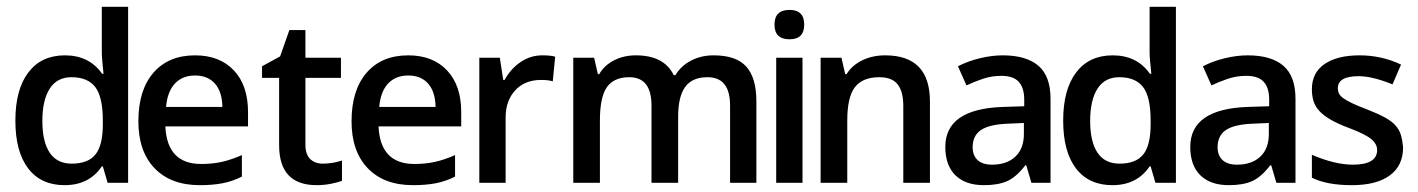

<svg xmlns="http://www.w3.org/2000/svg" viewBox="-20 -536 4151 562"><path d="M169 6Q100 6 62.5 -43Q25 -92 25 -183Q25 -274 63 -324Q101 -374 170 -374Q241 -374 279 -320H283Q281 -340 279.5 -356Q278 -372 278 -383V-516H355V-1H295L281 -49H278Q241 6 169 6ZM190 -57Q238 -57 259.5 -84Q281 -111 281 -172V-183Q281 -252 259 -281Q237 -310 189 -310Q147 -310 125.5 -276.5Q104 -243 104 -182Q104 -121 125.5 -89Q147 -57 190 -57Z M565 6Q480 6 432.5 -43.5Q385 -93 385 -181Q385 -272 429 -323Q473 -374 551 -374Q623 -374 664.5 -330Q706 -286 706 -208V-166H464Q469 -56 569 -56Q601 -56 628.5 -62Q656 -68 688 -82V-19Q660 -5 631 0.5Q602 6 565 6ZM551 -315Q514 -315 492 -291.5Q470 -268 466 -223H631Q630 -268 609 -291.5Q588 -315 551 -315Z M925 -57Q952 -57 981 -66V-7Q969 -2 948.5 2Q928 6 907 6Q797 6 797 -111V-308H747V-342L800 -371L827 -448H874V-367H978V-308H874V-112Q874 -84 888 -70.5Q902 -57 925 -57Z M1189 6Q1104 6 1056.5 -43.5Q1009 -93 1009 -181Q1009 -272 1053 -323Q1097 -374 1175 -374Q1247 -374 1288.5 -330Q1330 -286 1330 -208V-166H1088Q1093 -56 1193 -56Q1225 -56 1252.5 -62Q1280 -68 1312 -82V-19Q1284 -5 1255 0.5Q1226 6 1189 6ZM1175 -315Q1138 -315 1116 -291.5Q1094 -268 1090 -223H1255Q1254 -268 1233 -291.5Q1212 -315 1175 -315Z M1567 -374Q1593 -374 1605 -370L1598 -298Q1585 -302 1564 -302Q1516 -302 1488 -271.5Q1460 -241 1460 -192V-1H1383V-367H1443L1453 -302H1457Q1475 -335 1504 -354.5Q1533 -374 1567 -374Z M1965 -1H1887V-227Q1887 -310 1822 -310Q1777 -310 1756.5 -281Q1736 -252 1736 -183V-1H1658V-367H1719L1730 -319H1734Q1749 -345 1777.5 -359.5Q1806 -374 1841 -374Q1924 -374 1952 -316H1957Q1973 -343 2002.5 -358.5Q2032 -374 2069 -374Q2135 -374 2164.5 -341Q2194 -308 2194 -239V-1H2117V-227Q2117 -310 2051 -310Q2006 -310 1985.5 -281.5Q1965 -253 1965 -195Z M2329 -1H2252V-367H2329ZM2247 -464Q2247 -507 2291 -507Q2334 -507 2334 -464Q2334 -421 2291 -421Q2247 -421 2247 -464Z M2702 -1H2624V-226Q2624 -268 2607.5 -289Q2591 -310 2554 -310Q2505 -310 2482.5 -281Q2460 -252 2460 -183V-1H2382V-367H2443L2454 -319H2458Q2474 -345 2504 -359.5Q2534 -374 2571 -374Q2702 -374 2702 -239Z M2999 -1 2984 -52H2981Q2955 -18 2928.5 -6Q2902 6 2860 6Q2806 6 2776.5 -23Q2747 -52 2747 -106Q2747 -217 2915 -223L2978 -225V-244Q2978 -279 2962 -296.5Q2946 -314 2911 -314Q2883 -314 2857.5 -305.5Q2832 -297 2809 -286L2784 -342Q2813 -357 2848 -365.5Q2883 -374 2915 -374Q2984 -374 3019.5 -343.5Q3055 -313 3055 -247V-1ZM2884 -54Q2927 -54 2952 -77.5Q2977 -101 2977 -144V-176L2931 -174Q2876 -172 2851.5 -155.5Q2827 -139 2827 -105Q2827 -81 2841.5 -67.5Q2856 -54 2884 -54Z M3236 6Q3167 6 3129.5 -43Q3092 -92 3092 -183Q3092 -274 3130 -324Q3168 -374 3237 -374Q3308 -374 3346 -320H3350Q3348 -340 3346.5 -356Q3345 -372 3345 -383V-516H3422V-1H3362L3348 -49H3345Q3308 6 3236 6ZM3257 -57Q3305 -57 3326.5 -84Q3348 -111 3348 -172V-183Q3348 -252 3326 -281Q3304 -310 3256 -310Q3214 -310 3192.5 -276.5Q3171 -243 3171 -182Q3171 -121 3192.5 -89Q3214 -57 3257 -57Z M3716 -1 3701 -52H3698Q3672 -18 3645.5 -6Q3619 6 3577 6Q3523 6 3493.5 -23Q3464 -52 3464 -106Q3464 -217 3632 -223L3695 -225V-244Q3695 -279 3679 -296.5Q3663 -314 3628 -314Q3600 -314 3574.5 -305.5Q3549 -297 3526 -286L3501 -342Q3530 -357 3565 -365.5Q3600 -374 3632 -374Q3701 -374 3736.5 -343.5Q3772 -313 3772 -247V-1ZM3601 -54Q3644 -54 3669 -77.5Q3694 -101 3694 -144V-176L3648 -174Q3593 -172 3568.5 -155.5Q3544 -139 3544 -105Q3544 -81 3558.5 -67.5Q3573 -54 3601 -54Z M4087 -105Q4087 -51 4048 -22.5Q4009 6 3937 6Q3863 6 3820 -16V-83Q3887 -54 3940 -54Q4011 -54 4011 -97Q4011 -115 3993 -129.5Q3975 -144 3927 -162Q3895 -174 3874.5 -186Q3854 -198 3842 -211Q3830 -224 3825 -239.5Q3820 -255 3820 -275Q3820 -323 3857 -348.5Q3894 -374 3960 -374Q4024 -374 4081 -347L4056 -289Q3997 -313 3957 -313Q3896 -313 3896 -278Q3896 -269 3899.5 -262Q3903 -255 3912 -248.5Q3921 -242 3937.5 -234Q3954 -226 3981 -216Q4014 -203 4034 -192Q4054 -181 4065 -168.5Q4076 -156 4080.5 -141Q4085 -126 4087 -105Z"/></svg>

Font: Shorif Bongobondhu UNICODE
Style: Bold
Weight: 700
Designer: Shorif Uddin Shishir, Shorif art & Design, e-mail : shorifart@gmail.com, facebook : Shorif2001
Foundry: Lipighor Font Foundry
Version: Designed By Shorif Uddin Shishir | Build By Niladri